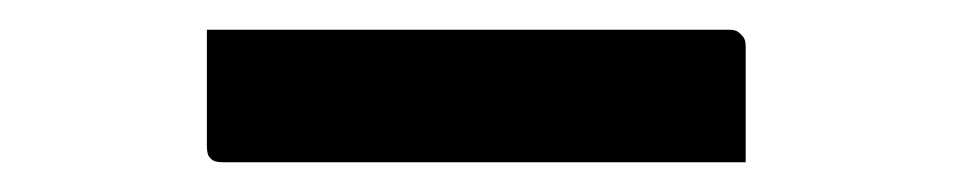

<svg xmlns="http://www.w3.org/2000/svg" viewBox="-20 -364 640 129"><path d="M119 -344H470Q474 -344 476 -342.5Q478 -341 479.5 -339Q481 -337 481 -333Q481 -313 481 -294.5Q481 -276 481 -255H130Q127 -255 125 -255.5Q123 -256 121.5 -257.5Q120 -259 119.5 -261Q119 -263 119 -266Q119 -287 119 -305.5Q119 -324 119 -344Z"/></svg>

Font: Rec Mono Linear
Style: Regular
Weight: 400
Monospace: yes
Version: Version 1.085; ttfautohint (v1.8.4.7-5d5b)